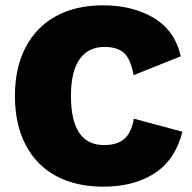

<svg xmlns="http://www.w3.org/2000/svg" viewBox="-20 -690 719 720"><path d="M367 10Q265 10 190.5 -30Q116 -70 76 -147Q36 -224 36 -330Q36 -436 76 -512.5Q116 -589 190 -629.5Q264 -670 366 -670Q478 -670 557 -622.5Q636 -575 658 -479L481 -408Q470 -469 445 -491.5Q420 -514 372 -514Q311 -514 278.5 -468Q246 -422 246 -330Q246 -146 370 -146Q420 -146 446.5 -169.5Q473 -193 482 -245L664 -196Q637 -90 559.5 -40Q482 10 367 10Z"/></svg>

Font: Work Sans ExtraBold
Style: Regular
Weight: 800
Designer: Wei Huang
Foundry: Wei Huang
Version: Version 1.500